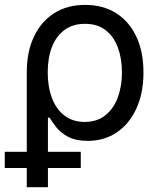

<svg xmlns="http://www.w3.org/2000/svg" viewBox="-34 -573 666 797"><path d="M77.1 204.1V-272.5Q77.1 -358.4 107.2 -421.4Q137.2 -484.4 191.4 -518.6Q245.6 -552.7 319.3 -552.7Q393.1 -552.7 447.3 -518.8Q501.5 -484.9 531.5 -421.9Q561.5 -358.9 561.5 -272.5Q561.5 -186.5 532.2 -122.6Q502.9 -58.6 450.9 -23.4Q398.9 11.7 331.1 11.7Q278.8 11.7 247.1 -6.1Q215.3 -23.9 198.2 -46.6Q181.2 -69.3 171.9 -84.5H165V204.1ZM317.4 -66.9Q368.7 -66.9 403.1 -94.2Q437.5 -121.6 454.8 -168.2Q472.2 -214.8 472.2 -272.9Q472.2 -329.1 455.6 -374.8Q439 -420.4 405 -447.3Q371.1 -474.1 318.8 -474.1Q269 -474.1 234.4 -449Q199.7 -423.8 181.9 -378.7Q164.1 -333.5 164.1 -272.9Q164.1 -212.9 181.6 -166.3Q199.2 -119.6 233.6 -93.3Q268.1 -66.9 317.4 -66.9ZM-14.2 124.5V57.1H301.3V124.5Z"/></svg>

Font: Inter Variable
Style: Regular
Weight: 400
Designer: Rasmus Andersson
Foundry: rsms
Version: Version 4.001;git-9221beed3